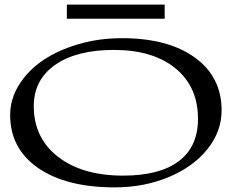

<svg xmlns="http://www.w3.org/2000/svg" viewBox="-20 -790 1007 830"><path d="M476.1 20Q266.1 20 145 -63.7Q23.9 -147.5 23.9 -293Q23.9 -361.3 62 -422.9Q100.1 -484.4 164.8 -528.6Q229.5 -572.8 318.8 -598.9Q408.2 -625 506.8 -625Q706.5 -625 822.3 -541.3Q938 -457.5 938 -313Q938 -221.7 876.5 -145Q814.9 -68.4 708.7 -24.2Q602.5 20 476.1 20ZM126 -331.1Q126 -193.4 231 -112.1Q335.9 -30.8 512.2 -30.8Q670.4 -30.8 753.2 -93.5Q835.9 -156.2 835.9 -275.9Q835.9 -415 738.5 -494.6Q641.1 -574.2 472.2 -574.2Q310.5 -574.2 218.3 -509.5Q126 -444.8 126 -331.1ZM269 -709V-770H691.9V-709Z"/></svg>

Font: Halibut Exp
Style: Regular
Weight: 400
Width: 7
Designer: Matteo Maggi
Foundry: Collletttivo
Version: Version 3.080 | FøM Fix